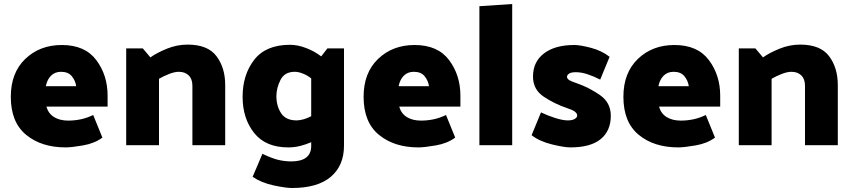

<svg xmlns="http://www.w3.org/2000/svg" viewBox="-20 -726 4262 960"><path d="M289 -501Q405 -501 461.5 -425.5Q518 -350 518 -248V-193H212Q222 -158 250.5 -140.5Q279 -123 321 -123Q353 -123 384 -129.5Q415 -136 446 -151L492 -38Q453 -9 395.5 1Q338 11 308 11Q187 11 110.5 -52Q34 -115 34 -242Q34 -362 106.5 -431.5Q179 -501 289 -501ZM285 -367Q255 -367 235.5 -348Q216 -329 209 -295H361Q357 -323 339 -345Q321 -367 285 -367Z M918 -503Q1019 -503 1062.5 -445Q1106 -387 1106 -301V0H942V-297Q942 -331 923.5 -349Q905 -367 874 -367Q853 -367 825 -356Q797 -345 775 -332V0H611V-484H694L732 -439Q764 -462 814.5 -482.5Q865 -503 918 -503Z M1362 -245Q1362 -196 1385.5 -160Q1409 -124 1463 -124Q1479 -124 1499.5 -130Q1520 -136 1536 -145V-334Q1519 -348 1496 -357.5Q1473 -367 1454 -367Q1403 -367 1382.5 -326.5Q1362 -286 1362 -245ZM1700 -484V2Q1700 102 1634 158Q1568 214 1440 214Q1409 214 1348 201Q1287 188 1243 158Q1255 130 1267.5 101Q1280 72 1292 43Q1340 66 1372 73.5Q1404 81 1437 81Q1486 81 1511 61.5Q1536 42 1536 4V-15Q1511 -4 1482 3.5Q1453 11 1421 11Q1308 11 1250.5 -61.5Q1193 -134 1193 -242Q1193 -352 1251 -427Q1309 -502 1430 -502Q1469 -502 1511.5 -485.5Q1554 -469 1586 -444L1617 -484Z M2053 -501Q2169 -501 2225.5 -425.5Q2282 -350 2282 -248V-193H1976Q1986 -158 2014.5 -140.5Q2043 -123 2085 -123Q2117 -123 2148 -129.5Q2179 -136 2210 -151L2256 -38Q2217 -9 2159.5 1Q2102 11 2072 11Q1951 11 1874.5 -52Q1798 -115 1798 -242Q1798 -362 1870.5 -431.5Q1943 -501 2053 -501ZM2049 -367Q2019 -367 1999.5 -348Q1980 -329 1973 -295H2125Q2121 -323 2103 -345Q2085 -367 2049 -367Z M2541 -706V0H2377V-695Z M2866 -309Q2926 -288 2980 -250.5Q3034 -213 3034 -147Q3034 -72 2983.5 -30.5Q2933 11 2832 11Q2801 11 2739.5 -4Q2678 -19 2638 -50L2685 -164Q2716 -149 2754.5 -136.5Q2793 -124 2819 -124Q2842 -124 2854 -131.5Q2866 -139 2866 -148Q2866 -159 2854 -168Q2842 -177 2814 -186Q2754 -206 2699.5 -242Q2645 -278 2645 -343Q2645 -417 2700 -459Q2755 -501 2851 -501Q2881 -501 2934.5 -487Q2988 -473 3028 -442L2981 -328Q2950 -344 2918.5 -354.5Q2887 -365 2859 -365Q2836 -365 2825.5 -358Q2815 -351 2815 -342Q2815 -333 2825.5 -326Q2836 -319 2866 -309Z M3352 -501Q3468 -501 3524.5 -425.5Q3581 -350 3581 -248V-193H3275Q3285 -158 3313.5 -140.5Q3342 -123 3384 -123Q3416 -123 3447 -129.5Q3478 -136 3509 -151L3555 -38Q3516 -9 3458.5 1Q3401 11 3371 11Q3250 11 3173.5 -52Q3097 -115 3097 -242Q3097 -362 3169.5 -431.5Q3242 -501 3352 -501ZM3348 -367Q3318 -367 3298.5 -348Q3279 -329 3272 -295H3424Q3420 -323 3402 -345Q3384 -367 3348 -367Z M3981 -503Q4082 -503 4125.5 -445Q4169 -387 4169 -301V0H4005V-297Q4005 -331 3986.5 -349Q3968 -367 3937 -367Q3916 -367 3888 -356Q3860 -345 3838 -332V0H3674V-484H3757L3795 -439Q3827 -462 3877.5 -482.5Q3928 -503 3981 -503Z"/></svg>

Font: Palanquin Dark SemiBold
Style: Regular
Weight: 600
Designer: Pria Ravichandran
Version: Version 1.001